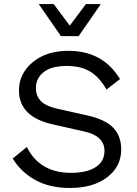

<svg xmlns="http://www.w3.org/2000/svg" viewBox="-20 -922 681 952"><path d="M480 -902 370 -743H282L172 -902H246L326 -795L406 -902ZM320 -670Q490 -670 575 -530L508 -478Q472 -541 425.5 -568Q379 -595 312 -595Q235 -595 196.5 -564.5Q158 -534 158 -485Q158 -447 182 -421.5Q206 -396 268 -382L411 -350Q502 -330 541.5 -288.5Q581 -247 581 -181Q581 -96 511.5 -43Q442 10 327 10Q225 10 154 -30Q83 -70 43 -136L113 -193Q177 -65 332 -65Q410 -65 454 -93Q498 -121 498 -174Q498 -248 398 -270L243 -305Q74 -342 74 -474Q74 -556 141.5 -613Q209 -670 320 -670Z"/></svg>

Font: Elaine Sans
Style: Regular
Weight: 400
Designer: Wei Huang
Foundry: Wei Huang
Version: Version 2.001;December 24, 2019;FontCreator 12.0.0.2547 64-b